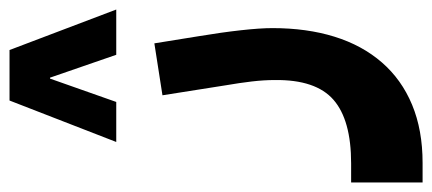

<svg xmlns="http://www.w3.org/2000/svg" viewBox="-332 -395 907 403"><g transform="rotate(-90 121.5 -193.5)"><path d="M-60 90H-20Q71 90 113.5 53Q156 16 155 -70Q155 -93 152 -118.5Q149 -144 144 -173L123 -306L232 -323L247 -230Q255 -182 259.5 -141.5Q264 -101 264 -75Q264 -3 246 55Q228 113 192 154.5Q156 196 103 218Q50 240 -19 240H-60ZM303 -403H208L160 -542H158L109 -403H25L112 -627H218Z"/></g></svg>

Font: IBM Plex Arabic
Style: Bold
Weight: 700
Designer: Mike Abbink, Paul van der Laan, Pieter van Rosmalen, Wael Morcos, Khajak Apelian
Foundry: Bold Monday
Version: Version 1.0